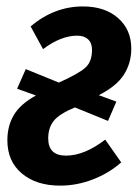

<svg xmlns="http://www.w3.org/2000/svg" viewBox="-20 -563 434 597"><path d="M185.1 -79.1Q242.7 -79.1 307.1 -128.9L356.9 -58.1Q318.8 -24.4 268.8 -5.1Q218.8 14.2 167 14.2Q92.8 14.2 47.9 -23.7Q2.9 -61.5 2.9 -127Q2.9 -171.4 23.2 -205.6Q43.5 -239.7 91.8 -266.1L33.2 -287.1L60.1 -348.1L163.1 -306.2Q223.6 -333.5 244.9 -352.1Q266.1 -370.6 266.1 -408.2Q266.1 -429.2 253.9 -440.7Q241.7 -452.1 220.2 -452.1Q169.4 -452.1 113.8 -410.2L75.2 -481Q148.9 -543 237.8 -543Q306.2 -543 347.2 -506.8Q388.2 -470.7 388.2 -412.1Q388.2 -366.7 365.2 -330.8Q342.3 -294.9 287.1 -267.1L341.8 -247.1L315.9 -187L212.9 -229Q164.6 -209 147.2 -187.3Q129.9 -165.5 129.9 -132.8Q129.9 -79.1 185.1 -79.1Z"/></svg>

Font: Fira Sans Compressed Medium
Style: Italic
Weight: 500
Width: 3
Italic angle: -8°
Designer: Carrois Corporate & Edenspiekermann AG
Foundry: Carrois Corporate GbR & Edenspiekermann AG
Version: Version 4.203;PS 004.203;hotconv 1.0.88;makeotf.lib2.5.64775